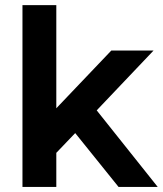

<svg xmlns="http://www.w3.org/2000/svg" viewBox="-20 -739 644 759"><path d="M586.9 -539.1H419.9L202.6 -311V-718.8H68.8V0H202.6V-134.8L277.3 -212.9L448.7 0H603.5L362.3 -302.7Z"/></svg>

Font: Winston SemiBold
Style: Regular
Weight: 600
Designer: Vernon Adams, Kim Jin-seong, David Berlow, Cristiano Sobral
Foundry: The Winston Project Authors
Version: Version 3.004